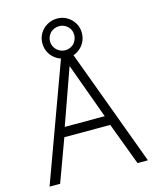

<svg xmlns="http://www.w3.org/2000/svg" viewBox="-130 -983 869 1071"><g transform="rotate(-15 304.5 -447.5)"><path d="M304 -895Q273 -895 246.5 -880Q220 -865 204.5 -839.5Q189 -814 189 -782Q189 -750 204.5 -724Q220 -698 246.5 -683Q273 -668 304 -668Q335 -668 360.5 -683Q386 -698 401.5 -724Q417 -750 417 -782Q417 -814 401.5 -839.5Q386 -865 360.5 -880Q335 -895 304 -895ZM304 -851Q333 -851 354 -830Q373 -811 373 -782Q373 -768 367.5 -755Q362 -742 353 -732Q343 -723 330.5 -717.5Q318 -712 304 -712Q289 -712 276.5 -717.5Q264 -723 254 -732Q244 -742 238.5 -755Q233 -768 233 -782Q233 -796 238.5 -808.5Q244 -821 253 -831Q263 -840 276 -845.5Q289 -851 304 -851ZM589 0 330 -700H277L21 0H82L172 -245H437L529 0ZM189 -300 303 -621 420 -300Z"/></g></svg>

Font: AdventPro_ExpandedRegular
Style: ExpandedRegular
Weight: 400
Width: 7
Designer: VivaRado, Andreas Kalpakidis
Foundry: VivaRado, Andreas Kalpakidis
Version: Version 3.000